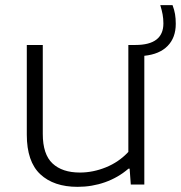

<svg xmlns="http://www.w3.org/2000/svg" viewBox="-20 -716 702 745"><path d="M540 -499.5V0H487.5L483 -61.5H478.5Q438.5 -27 387.8 -9Q337 9 281 9Q188.5 9 136.2 -40Q84 -89 84 -193.5V-541.5H146V-196.5Q146 -117 183.8 -81.8Q221.5 -46.5 290 -46.5Q341 -46.5 391 -66.8Q441 -87 478 -126.5V-541.5H505.5Q614 -541.5 614 -625Q614 -643.5 611 -659.8Q608 -676 602 -696H649.5Q656.5 -677.5 659.2 -661Q662 -644.5 662 -623.5Q662 -570 630.5 -537.8Q599 -505.5 540 -499.5Z"/></svg>

Font: Encode Sans Expanded Light
Style: Regular
Weight: 300
Width: 7
Designer: Multiple Designers
Foundry: Impallari Type
Version: Version 2.000